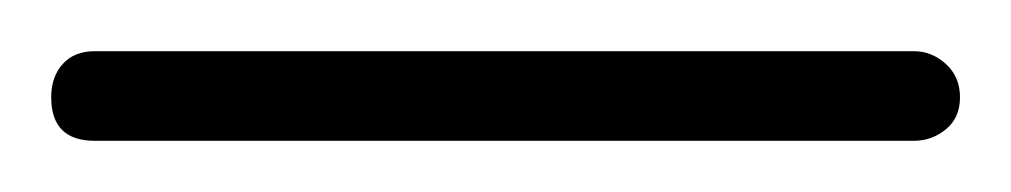

<svg xmlns="http://www.w3.org/2000/svg" viewBox="-24 -20 395 75"><path d="M-4 18Q-4 10 0.5 5Q5 0 13 0H333Q340 0 345.5 5Q351 10 351 18Q351 26 345.5 30.5Q340 35 333 35H13Q-4 35 -4 18Z"/></svg>

Font: AkaAcidDosis
Style: ExtraLight
Weight: 250
Designer: Edgar Tolentino, Pablo Impallari, Igino Marini, Aka-Acid
Foundry: Edgar Tolentino, Pablo Impallari, Igino Marini, Aka-Acid
Version: Version 1.007